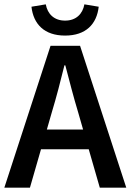

<svg xmlns="http://www.w3.org/2000/svg" viewBox="-22 -865 602 885"><path d="M116 0 167 -177H387L438 0H560L347 -654H211L-2 0ZM278 -701C374 -701 424 -754 433 -834L367 -845C359 -801 329 -770 278 -770C227 -770 197 -801 189 -845L123 -834C132 -754 182 -701 278 -701ZM217 -348C238 -417 257 -491 275 -564H279C298 -492 317 -417 338 -348L361 -268H194Z"/></svg>

Font: DAIFUKU Sans Semibold
Style: Regular
Weight: 600
Designer: Original font ‘Source Sans 3’ : Paul D. Hunt
Foundry: Daifuku
Version: Version 1.000